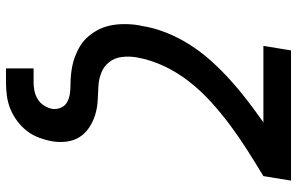

<svg xmlns="http://www.w3.org/2000/svg" viewBox="-195 -580 990 640"><g transform="rotate(90 300.0 -260.0)"><path d="M208 215V123H256Q269 123 283.5 120Q298 117 311 109Q324 101 332 88Q340 75 343 61Q345 46 339 32Q333 18 320 11Q307 4 292 2Q277 0 261.5 0Q246 0 230.5 -1.5Q215 -3 200 -6Q185 -9 171.5 -14Q158 -19 145 -25.5Q132 -32 120.5 -41Q109 -50 100 -61Q91 -72 83.5 -84.5Q76 -97 71 -111Q66 -125 63.5 -140Q61 -155 60.5 -170Q60 -185 61 -200.5Q62 -216 65 -232L66 -235Q72 -276 88 -317Q104 -358 128 -396Q152 -434 182 -467.5Q212 -501 245.5 -531.5Q279 -562 315 -589.5Q351 -617 388 -643H133L148 -735H582L567 -643Q524 -617 481.5 -590Q439 -563 398.5 -533Q358 -503 320.5 -469Q283 -435 252 -395.5Q221 -356 200 -311Q179 -266 171 -219Q167 -195 170 -171Q173 -147 187 -129Q201 -111 223 -102.5Q245 -94 269 -93Q293 -92 317 -90.5Q341 -89 363.5 -82Q386 -75 405.5 -62Q425 -49 437 -30Q449 -11 452 13Q455 37 451 61Q447 83 439 104.5Q431 126 417 144.5Q403 163 383.5 177.5Q364 192 343 200.5Q322 209 299.5 212Q277 215 256 215Z"/></g></svg>

Font: Iosevka Aile Semibold Oblique
Style: Regular
Weight: 600
Italic angle: -9°
Designer: Belleve Invis
Foundry: Belleve Invis
Version: Version 31.1.0; ttfautohint (v1.8.4)